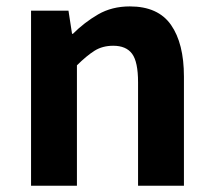

<svg xmlns="http://www.w3.org/2000/svg" viewBox="-20 -594 681 614"><path d="M79.3 0V-559.8H199L210.4 -485.9H213.2Q249.5 -522.2 293.7 -547.9Q337.9 -573.5 395.2 -573.5Q485.6 -573.5 526.9 -514.3Q568.2 -455 568.2 -349.1V0H421.5V-330.9Q421.5 -396 402.5 -421.9Q383.5 -447.7 342.1 -447.7Q307.9 -447.7 282.6 -431.9Q257.3 -416 226 -385.1V0Z"/></svg>

Font: Noto Sans TC
Style: Regular
Weight: 100
Designer: Ryoko NISHIZUKA 西塚涼子 (kana, bopomofo & ideographs); Paul D. Hunt (Latin, Greek & Cyrillic); Sandoll Communications 산돌커뮤니
Foundry: Adobe
Version: Version 2.004;hotconv 1.0.118;makeotfexe 2.5.65603